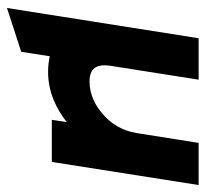

<svg xmlns="http://www.w3.org/2000/svg" viewBox="-40 -432 604 565"><g transform="rotate(90 262.5 -150.0)"><path d="M4 132 133 90 146 6C160 9 175 11 192 11C250 11 299 -12 340 -44L333 0H457L525 -432H401L372 -249C365 -206 343 -172 315 -149C291 -128 259 -111 220 -111C182 -111 168 -131 174 -172L215 -432H93Z"/></g></svg>

Font: Charger Sport
Style: UltObl
Weight: 1000
Designer: Jasper
Foundry: Cannot Into Space Fonts
Version: Version 1.1